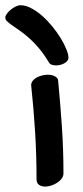

<svg xmlns="http://www.w3.org/2000/svg" viewBox="-71 -646 308 714"><path d="M44.9 -329.1Q44.9 -337.9 50.3 -345Q55.7 -352.1 64.5 -357.2Q73.2 -362.3 84.7 -365.2Q96.2 -368.2 107.9 -368.2Q112.3 -368.2 118.2 -367.2Q124 -366.2 129.9 -363.8Q135.7 -361.3 139.9 -357.4Q144 -353.5 145 -348.1Q153.3 -261.2 159.2 -175Q165 -88.9 165 -1Q165 9.3 158.4 18.1Q151.9 26.9 141.8 33.4Q131.8 40 119.9 43.9Q107.9 47.9 97.2 47.9Q83.5 47.9 74.2 41.5Q64.9 35.2 64.9 20Q64.9 -68.4 59.6 -154.8Q54.2 -241.2 44.9 -329.1ZM-51.3 -580.6Q-51.3 -586.4 -45.7 -594.5Q-40 -602.5 -31.5 -609.6Q-22.9 -616.7 -13.2 -621.6Q-3.4 -626.5 5.4 -626.5Q23.9 -626.5 44.7 -615.7Q65.4 -605 85.2 -587.6Q105 -570.3 122.8 -548.6Q140.6 -526.9 154.1 -505.1Q167.5 -483.4 175.5 -463.6Q183.6 -443.8 183.6 -430.7Q183.6 -424.8 179.4 -419.7Q175.3 -414.6 168.7 -410.9Q162.1 -407.2 154.1 -405Q146 -402.8 137.7 -402.8Q128.4 -402.8 121.3 -405.3Q114.3 -407.7 110.4 -414.6Q92.3 -444.8 73.5 -467Q54.7 -489.3 36.6 -505.1Q18.6 -521 2.7 -532Q-13.2 -543 -25.1 -551.3Q-37.1 -559.6 -44.2 -566.4Q-51.3 -573.2 -51.3 -580.6Z"/></svg>

Font: Gochi Hand
Style: Regular
Weight: 400
Designer: Juan Pablo del Peral
Foundry: Juan Pablo del Peral
Version: Version 1.001